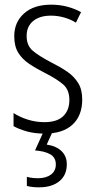

<svg xmlns="http://www.w3.org/2000/svg" viewBox="-20 -562 408 822"><path d="M332 -136Q332 -67 290.5 -28.5Q249 10 171 10Q128 10 94.5 0.5Q61 -9 38 -22V-78Q64 -61 98.5 -50Q133 -39 170 -39Q224 -39 250.5 -64.5Q277 -90 277 -134Q277 -177 251 -200Q225 -223 172 -250Q134 -269 104.5 -289Q75 -309 58 -336.5Q41 -364 41 -407Q41 -467 83 -504.5Q125 -542 199 -542Q235 -542 267.5 -533.5Q300 -525 327 -510L305 -465Q283 -479 255 -487Q227 -495 198 -495Q150 -495 122 -472Q94 -449 94 -408Q94 -367 120.5 -344.5Q147 -322 201 -294Q239 -275 268 -255Q297 -235 314.5 -207Q332 -179 332 -136ZM266 141Q266 188 234 214Q202 240 147 240Q116 240 95 234V195Q116 201 143 201Q177 201 198 185.5Q219 170 219 142Q219 112 195 98.5Q171 85 130 82L167 0H206L180 57Q221 63 243.5 85Q266 107 266 141Z"/></svg>

Font: Noto Sans Khmer Condensed Light
Style: Regular
Weight: 300
Width: 3
Designer: Danh Hong and the Monotype Design Team
Foundry: Monotype Imaging Inc.
Version: Version 2.004; ttfautohint (v1.8.4.7-5d5b)